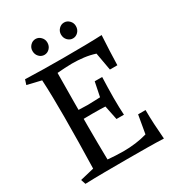

<svg xmlns="http://www.w3.org/2000/svg" viewBox="-195 -935 954 1049"><g transform="rotate(-30 282.0 -411.0)"><path d="M370 -371V-310Q335 -312 308.5 -312.5Q282 -313 258 -313Q234 -313 208.5 -312.5Q183 -312 150 -310V-371Q185 -370 210.5 -368.5Q236 -367 260 -367Q284 -367 310 -368.5Q336 -370 370 -371ZM404 -460Q403 -430 402 -396.5Q401 -363 401 -331Q401 -264 404 -222H357L337 -320V-362L357 -460ZM528 0Q484 -2 423.5 -2.5Q363 -3 298 -3Q225 -3 156.5 -2.5Q88 -2 33 0L23 -30L111 -51Q113 -132 114.5 -214.5Q116 -297 116 -376Q116 -439 115 -497.5Q114 -556 111 -608L23 -629L33 -660Q83 -658 145.5 -657Q208 -656 275 -656Q349 -656 414 -657Q479 -658 516 -660Q513 -612 511 -562Q509 -512 508 -474H461L441 -586Q407 -597 371 -601.5Q335 -606 297 -606Q275 -606 251.5 -604.5Q228 -603 204 -601Q203 -504 202.5 -420.5Q202 -337 202 -263Q202 -217 202.5 -162Q203 -107 204 -55Q228 -53 252.5 -51.5Q277 -50 301 -50Q342 -50 380 -55Q418 -60 452 -70L472 -185H519Q519 -139 521.5 -95Q524 -51 528 0ZM192 -722Q173 -722 159 -736.5Q145 -751 145 -773Q145 -793 159 -807.5Q173 -822 192 -822Q211 -822 225 -807.5Q239 -793 239 -773Q239 -751 225 -736.5Q211 -722 192 -722ZM372 -722Q353 -722 339 -736.5Q325 -751 325 -773Q325 -793 339 -807.5Q353 -822 372 -822Q391 -822 405 -807.5Q419 -793 419 -773Q419 -751 405 -736.5Q391 -722 372 -722Z"/></g></svg>

Font: Ruwudu
Style: Regular
Weight: 400
Designer: Becca Hirsbrunner Spalinger
Foundry: SIL International
Version: Version 3.000